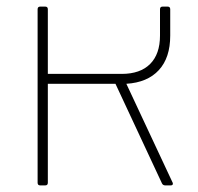

<svg xmlns="http://www.w3.org/2000/svg" viewBox="-20 -562 600 582"><path d="M503 -9Q504 -8 504 -5Q504 0 497 0H481Q474 0 471 -6L330 -308H125V-8Q125 0 117 0H102Q94 0 94 -8V-534Q94 -542 102 -542H117Q125 -542 125 -534V-338H349Q405 -338 435 -368Q465 -398 465 -454V-534Q465 -542 473 -542H488Q496 -542 496 -534V-454Q496 -387 461.5 -349.5Q427 -312 363 -308Z"/></svg>

Font: LINE Seed Sans TH App Thin
Style: Regular
Weight: 250
Designer: Dalton Maag Ltd | Thai characters by Cadson Demak Co.,Ltd.
Foundry: Dalton Maag Ltd
Version: Version 1.003